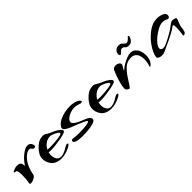

<svg xmlns="http://www.w3.org/2000/svg" viewBox="197 -1359 2290 2290"><g transform="rotate(-45 1342.5 -214.0)"><path d="M59 -26Q41 -26 42 -39Q47 -64 50.5 -100.5Q54 -137 54 -171Q54 -205 48.5 -229.5Q43 -254 28 -254Q6 -255 6 -263Q6 -269 17 -274Q32 -282 51 -288Q70 -294 89 -294Q100 -294 111 -291.5Q122 -289 132 -283Q144 -276 147.5 -262Q151 -248 152 -237Q154 -225 154 -225Q156 -225 158.5 -230Q161 -235 163 -238Q184 -270 215.5 -301.5Q247 -333 282 -354.5Q317 -376 345 -376Q376 -376 391 -356Q406 -336 406 -318Q406 -295 385 -295Q369 -295 362.5 -303.5Q356 -312 349.5 -320Q343 -328 328 -328Q302 -328 275 -308.5Q248 -289 229 -266Q198 -229 177.5 -178.5Q157 -128 150 -80Q148 -66 131.5 -53.5Q115 -41 94.5 -33.5Q74 -26 59 -26Z M523 23Q483 23 448 8.5Q413 -6 391 -37Q373 -63 366 -87.5Q359 -112 359 -134Q359 -155 364 -172.5Q369 -190 376 -201Q397 -237 420.5 -261Q444 -285 472 -304Q509 -328 563 -328Q583 -328 605 -312Q627 -296 669 -279Q697 -268 721.5 -253.5Q746 -239 761.5 -224.5Q777 -210 777 -197Q777 -183 754 -174Q721 -163 676 -154.5Q631 -146 586.5 -141Q542 -136 508 -136Q482 -136 468 -139Q462 -117 462 -93Q462 -73 468 -53Q474 -33 488 -16Q498 -5 510.5 -0.5Q523 4 536 4Q558 4 579.5 -3.5Q601 -11 617 -19.5Q633 -28 637 -31Q657 -43 667.5 -49Q678 -55 688 -55Q706 -55 706 -47Q706 -42 696 -32.5Q686 -23 661 -11Q629 5 593.5 14Q558 23 523 23ZM531 -169Q563 -169 606 -172.5Q649 -176 699 -185Q727 -191 727 -202Q727 -211 714.5 -221.5Q702 -232 683.5 -241Q665 -250 647.5 -256.5Q630 -263 621 -263Q578 -263 547.5 -245Q517 -227 495 -198Q488 -189 480 -172Q497 -169 531 -169Z M887 12Q859 12 829.5 8.5Q800 5 780.5 -4.5Q761 -14 761 -31Q761 -40 768.5 -45.5Q776 -51 786 -51Q791 -51 803 -49Q815 -47 820 -46Q850 -43 895 -43Q934 -43 972 -46Q1010 -49 1035.5 -55Q1061 -61 1061 -70Q1061 -78 1045 -86.5Q1029 -95 1015 -101Q988 -114 955 -127Q922 -140 894.5 -150.5Q867 -161 858 -165Q827 -179 804 -195Q781 -211 781 -230Q781 -245 802 -269Q827 -296 864.5 -313.5Q902 -331 945.5 -340Q989 -349 1031 -349Q1063 -349 1091.5 -344Q1120 -339 1141 -329Q1155 -322 1166.5 -311.5Q1178 -301 1178 -293Q1178 -287 1172.5 -284Q1167 -281 1159 -281Q1155 -281 1151.5 -281.5Q1148 -282 1145 -283Q1124 -291 1102 -296Q1080 -301 1057 -301Q1026 -301 990.5 -287.5Q955 -274 930.5 -253Q906 -232 906 -210Q906 -199 915 -186.5Q924 -174 946 -160Q983 -138 1021 -123.5Q1059 -109 1084 -96Q1122 -75 1122 -49Q1122 -30 1098 -18Q1074 -6 1037 0.5Q1000 7 959.5 9.5Q919 12 887 12Z M1365 23Q1325 23 1290 8.5Q1255 -6 1233 -37Q1215 -63 1208 -87.5Q1201 -112 1201 -134Q1201 -155 1206 -172.5Q1211 -190 1218 -201Q1239 -237 1262.5 -261Q1286 -285 1314 -304Q1351 -328 1405 -328Q1425 -328 1447 -312Q1469 -296 1511 -279Q1539 -268 1563.5 -253.5Q1588 -239 1603.5 -224.5Q1619 -210 1619 -197Q1619 -183 1596 -174Q1563 -163 1518 -154.5Q1473 -146 1428.5 -141Q1384 -136 1350 -136Q1324 -136 1310 -139Q1304 -117 1304 -93Q1304 -73 1310 -53Q1316 -33 1330 -16Q1340 -5 1352.5 -0.5Q1365 4 1378 4Q1400 4 1421.5 -3.5Q1443 -11 1459 -19.5Q1475 -28 1479 -31Q1499 -43 1509.5 -49Q1520 -55 1530 -55Q1548 -55 1548 -47Q1548 -42 1538 -32.5Q1528 -23 1503 -11Q1471 5 1435.5 14Q1400 23 1365 23ZM1373 -169Q1405 -169 1448 -172.5Q1491 -176 1541 -185Q1569 -191 1569 -202Q1569 -211 1556.5 -221.5Q1544 -232 1525.5 -241Q1507 -250 1489.5 -256.5Q1472 -263 1463 -263Q1420 -263 1389.5 -245Q1359 -227 1337 -198Q1330 -189 1322 -172Q1339 -169 1373 -169Z M1685 6Q1681 6 1671 0.5Q1661 -5 1652.5 -14.5Q1644 -24 1644 -34Q1644 -62 1653.5 -103.5Q1663 -145 1679 -191.5Q1695 -238 1713 -278Q1721 -295 1735 -301.5Q1749 -308 1765 -308Q1788 -308 1808 -296Q1828 -284 1828 -265Q1828 -255 1821 -245Q1816 -238 1809 -225.5Q1802 -213 1797 -203Q1791 -191 1794 -191Q1795 -191 1804 -200Q1824 -219 1858.5 -239.5Q1893 -260 1930 -274.5Q1967 -289 1994 -289Q2034 -289 2059.5 -266.5Q2085 -244 2097 -209Q2109 -174 2109 -137Q2109 -71 2079 -32Q2075 -26 2063 -15Q2051 -4 2045 -4Q2042 -4 2042 -8Q2042 -10 2042.5 -12Q2043 -14 2044 -17Q2052 -39 2056.5 -65Q2061 -91 2061 -117Q2061 -150 2051.5 -179Q2042 -208 2019.5 -226Q1997 -244 1958 -244Q1897 -244 1852.5 -206Q1808 -168 1764 -100Q1730 -48 1713 -21Q1696 6 1685 6ZM1896 -354Q1889 -354 1885 -362Q1881 -370 1881 -381Q1881 -390 1886 -407Q1891 -421 1910 -436Q1929 -451 1963 -451Q1988 -451 2001.5 -439Q2015 -427 2025 -415Q2035 -403 2049 -403Q2057 -403 2067.5 -408.5Q2078 -414 2092 -427Q2096 -431 2104.5 -441Q2113 -451 2115 -451Q2118 -451 2122 -446.5Q2126 -442 2126 -434Q2126 -420 2112 -400Q2096 -378 2083 -370Q2070 -362 2050 -362Q2046 -362 2041.5 -362Q2037 -362 2032 -363Q2013 -365 2004.5 -373.5Q1996 -382 1988 -390Q1980 -398 1964 -398Q1946 -398 1933 -384Q1920 -370 1908 -360Q1902 -354 1896 -354Z M2596 16Q2586 16 2589 -3Q2594 -32 2596.5 -61.5Q2599 -91 2599 -113Q2599 -134 2596.5 -147.5Q2594 -161 2587 -161Q2584 -161 2578.5 -158Q2573 -155 2560 -146Q2538 -130 2503.5 -111Q2469 -92 2429 -73Q2389 -54 2351 -37Q2313 -20 2283 -6Q2266 1 2244 1Q2219 1 2198.5 -7.5Q2178 -16 2178 -34Q2178 -59 2196 -101Q2214 -143 2251 -192.5Q2288 -242 2343 -288Q2380 -319 2421 -337Q2462 -355 2510 -355Q2535 -355 2563 -349Q2591 -343 2610.5 -329Q2630 -315 2630 -290Q2630 -272 2621.5 -264.5Q2613 -257 2604 -257Q2592 -257 2574.5 -267Q2557 -277 2528 -277Q2507 -277 2485 -270.5Q2463 -264 2436 -249Q2390 -223 2354 -192.5Q2318 -162 2297.5 -133Q2277 -104 2277 -83Q2277 -68 2287.5 -59Q2298 -50 2314 -50Q2339 -50 2372 -65.5Q2405 -81 2435 -97Q2497 -130 2529.5 -153Q2562 -176 2579.5 -189.5Q2597 -203 2613 -208Q2616 -209 2624 -209Q2640 -209 2659.5 -202.5Q2679 -196 2678 -190Q2678 -172 2666 -148.5Q2654 -125 2646 -93Q2641 -71 2639.5 -53.5Q2638 -36 2629 -7Q2628 -3 2616 6.5Q2604 16 2596 16Z"/></g></svg>

Font: Grechen Fuemen
Style: Regular
Weight: 400
Designer: Robert E. Leuschke
Foundry: Robert E. Leuschke
Version: Version 1.010; ttfautohint (v1.8.3)